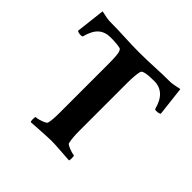

<svg xmlns="http://www.w3.org/2000/svg" viewBox="-167 -819 984 984"><g transform="rotate(45 324.5 -327.0)"><path d="M183.6 3.9Q179.7 0 179.7 -11.7Q179.7 -32.2 182.6 -32.2Q190.4 -32.2 205.1 -36.1Q219.7 -40 232.4 -45.9Q245.1 -51.8 247.1 -56.6Q251 -70.3 252.4 -88.9Q253.9 -107.4 253.9 -131.8V-485.4Q253.9 -561.5 246.1 -575.2L241.2 -584Q237.3 -587.9 215.8 -590.3Q194.3 -592.8 166 -592.8Q126 -592.8 100.6 -570.8Q75.2 -548.8 61.5 -497.1Q59.6 -492.2 51.8 -492.2Q30.3 -492.2 23.4 -499L42 -658.2Q63.5 -653.3 80.1 -650.4Q96.7 -647.5 109.4 -647.5Q159.2 -647.5 216.3 -644.5Q273.4 -641.6 323.2 -641.6Q373 -641.6 430.7 -644.5Q488.3 -647.5 538.1 -647.5Q550.8 -647.5 567.4 -650.4Q584 -653.3 605.5 -658.2L624 -498Q617.2 -491.2 595.7 -491.2Q587.9 -491.2 585.9 -496.1Q561.5 -592.8 481.4 -592.8Q403.3 -592.8 398.4 -575.2Q394.5 -561.5 392.6 -540Q390.6 -518.6 390.6 -488.3V-135.7Q390.6 -111.3 392.6 -91.8Q394.5 -72.3 398.4 -56.6Q400.4 -52.7 412.6 -46.9Q424.8 -41 439 -36.6Q453.1 -32.2 459 -32.2Q462.9 -32.2 462.9 -13.7Q462.9 -3.9 460.9 3.9Q457 3.9 442.4 2.9Q427.7 2 402.3 0Q377 -2 357.4 -2.9Q337.9 -3.9 325.2 -3.9Q307.6 -3.9 277.3 -2Q247.1 0 220.2 1.5Q193.4 2.9 183.6 3.9Z"/></g></svg>

Font: Crimson Text Bold
Style: Bold
Weight: 700
Designer: Sebastian Kosch
Foundry: Sebastian Kosch
Version: Version 1.10 July 1, 2025